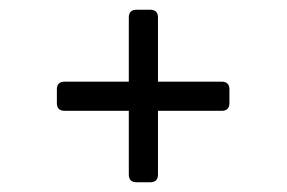

<svg xmlns="http://www.w3.org/2000/svg" viewBox="-20 -497 591 395"><path d="M261 -122Q245 -122 245 -138V-269H113Q97 -269 97 -285V-313Q97 -329 113 -329H245V-461Q245 -477 261 -477H289Q305 -477 305 -461V-329H436Q452 -329 452 -313V-285Q452 -269 436 -269H305V-138Q305 -122 289 -122Z"/></svg>

Font: Pitagon Sans
Style: Regular
Weight: 400
Designer: Travis Tran
Foundry: Pitagon
Version: Version 1.001; ttfautohint (v1.8.4.7-5d5b);gftools[0.9.26]